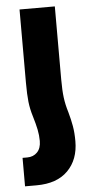

<svg xmlns="http://www.w3.org/2000/svg" viewBox="-54 -536 384 813"><g transform="rotate(-5 138.5 -130.0)"><path d="M61 -193V-504H211V-193Q211 -147 215 -116Q219 -85 229 -53Q238 -21 243 7.5Q248 36 248 72Q248 150 201.5 197Q155 244 68 244H19V123H39Q65 123 81.5 106Q98 89 98 58Q98 34 93 9.5Q88 -15 78 -48Q68 -80 64.5 -111.5Q61 -143 61 -193Z"/></g></svg>

Font: Noto Sans Armenian Condensed ExtraBold
Style: Regular
Weight: 800
Width: 3
Designer: Monotype Design Team
Foundry: Monotype Imaging Inc.
Version: Version 2.008; ttfautohint (v1.8.4.7-5d5b)